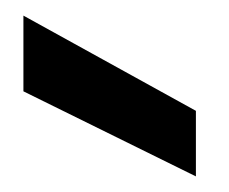

<svg xmlns="http://www.w3.org/2000/svg" viewBox="-20 -816 294 246"><path d="M10 -796 231 -674V-590L10 -699Z"/></svg>

Font: Parkinsans Light Medium
Style: Regular
Weight: 500
Version: Version 1.000